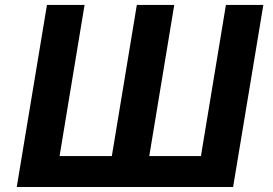

<svg xmlns="http://www.w3.org/2000/svg" viewBox="-20 -747 1089 767"><path d="M911.2 0H46.9L167.6 -727.3H317.8L218 -123.6H426.8L526.6 -727.3H676.1L576.3 -123.6H782.7L882.5 -727.3H1032Z"/></svg>

Font: Linik Sans
Style: Bold Italic
Weight: 700
Italic angle: 9°
Designer: Fonts by Rasmus Andersson / Changes by Cristiano Sobral with parts from Marc Monis
Foundry: rsms
Version: Version 3.020; ttfautohint (v1.6)